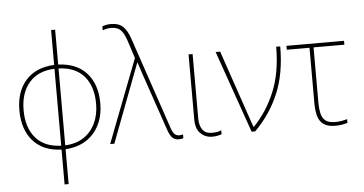

<svg xmlns="http://www.w3.org/2000/svg" viewBox="-61 -881 2328 1229"><g transform="rotate(-5 1103.0 -266.5)"><path d="M306 232V8Q187 4 123 -69.5Q59 -143 59 -265Q59 -386 123.5 -458Q188 -530 306 -536V-760H332V-536Q451 -531 515 -459Q579 -387 579 -265Q579 -189 550 -129Q521 -69 466 -33Q411 3 332 8V232ZM306 -17V-511Q200 -507 143 -441Q86 -375 86 -265Q86 -151 143 -85.5Q200 -20 306 -17ZM332 -17Q402 -20 451 -52.5Q500 -85 526 -140Q552 -195 552 -265Q552 -377 496 -442Q440 -507 332 -511Z M1061 8Q1033 8 1018 -8Q1003 -24 992 -55L865 -426Q857 -450 851.5 -467.5Q846 -485 839 -504H837Q830 -486 823.5 -468Q817 -450 810 -433L646 0H619L825 -535L789 -646Q773 -696 752 -718Q731 -740 689 -740Q672 -740 658 -736.5Q644 -733 635 -729V-755Q645 -759 658.5 -762Q672 -765 689 -765Q741 -765 768 -739Q795 -713 813 -660L1015 -64Q1025 -36 1037.5 -26.5Q1050 -17 1064 -17Q1072 -17 1078.5 -18.5Q1085 -20 1089 -21V3Q1084 5 1077.5 6.5Q1071 8 1061 8Z M1274 10Q1231 10 1200 -19.5Q1169 -49 1169 -110V-528H1195V-114Q1195 -68 1214.5 -41.5Q1234 -15 1274 -15Q1289 -15 1304.5 -17Q1320 -19 1335 -26V0Q1323 4 1308 7Q1293 10 1274 10Z M1528 0 1343 -528H1372L1530 -66Q1533 -58 1536 -49.5Q1539 -41 1543 -30H1545Q1631 -118 1681.5 -240Q1732 -362 1732 -528H1758Q1758 -354 1704.5 -227Q1651 -100 1551 0Z M2065 9Q2016 9 1989.5 -10.5Q1963 -30 1953.5 -65.5Q1944 -101 1944 -149V-503H1798V-528H2168V-503H1970V-154Q1970 -109 1977 -78Q1984 -47 2005 -31Q2026 -15 2068 -15Q2088 -15 2108 -18.5Q2128 -22 2144 -27V-3Q2130 2 2109 5.5Q2088 9 2065 9Z"/></g></svg>

Font: Noto Sans Thin
Style: Regular
Weight: 100
Designer: Monotype Design Team
Foundry: Monotype Imaging Inc.
Version: Version 2.007